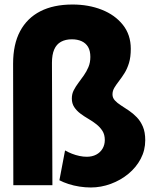

<svg xmlns="http://www.w3.org/2000/svg" viewBox="-20 -818 663 850"><path d="M382 12Q427 12 470.5 -4Q514 -20 548.5 -48.5Q583 -77 603 -115Q623 -153 623 -197Q623 -233 612.5 -257.5Q602 -282 585.5 -299Q569 -316 550.5 -328.5Q532 -341 515.5 -351.5Q499 -362 488.5 -373.5Q478 -385 478 -400Q478 -416 486.5 -430Q495 -444 507 -459.5Q519 -475 531 -494Q543 -513 551 -539Q559 -565 559 -602Q559 -664 524 -708Q489 -752 430.5 -775Q372 -798 301 -798Q217 -798 158.5 -768Q100 -738 69 -680Q38 -622 38 -536L39 2H212L210 -540Q210 -576 220 -599Q230 -622 250 -633Q270 -644 298 -644Q323 -644 341.5 -635.5Q360 -627 370 -610Q380 -593 380 -566Q380 -541 371.5 -521Q363 -501 351 -484Q339 -467 327 -451Q315 -435 306.5 -418.5Q298 -402 298 -382Q298 -360 308.5 -344Q319 -328 335.5 -315.5Q352 -303 371 -292Q390 -281 406.5 -268Q423 -255 433.5 -238.5Q444 -222 444 -198Q444 -177 434 -160Q424 -143 406 -133.5Q388 -124 364 -124Q349 -124 332 -127.5Q315 -131 298.5 -137.5Q282 -144 268 -152L243 -20Q260 -11 283 -3.5Q306 4 331.5 8Q357 12 382 12Z"/></svg>

Font: Jost ExtraBold
Style: Regular
Weight: 800
Version: Version 3.710